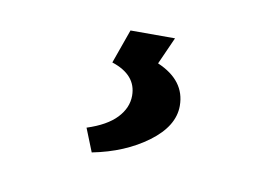

<svg xmlns="http://www.w3.org/2000/svg" viewBox="-39 -56 472 327"><g transform="rotate(10 197.0 108.0)"><path d="M119 176Q153 165 169.5 147.5Q186 130 186 109Q186 73 143 59L164 0H241L220 47Q269 68 269 112Q269 147 230 176Q191 205 135 216Z"/></g></svg>

Font: Maitree Semibold
Style: Regular
Weight: 600
Designer: CadsonDemak Team
Foundry: CadsonDemak
Version: Version 1.010